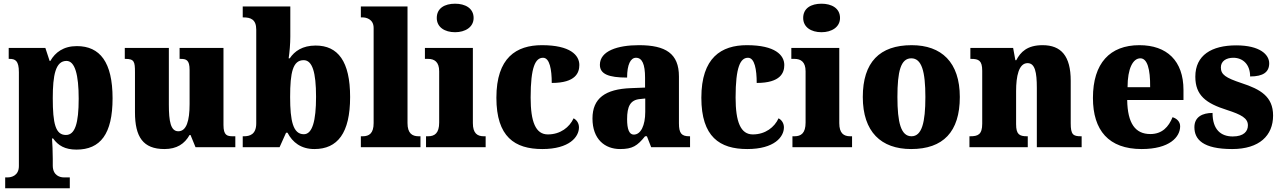

<svg xmlns="http://www.w3.org/2000/svg" viewBox="-20 -795 6919 1037"><path d="M8 222H357V163H323C307 163 265 155 265 99V63C265 22 263 -14 261 -47H267C294 -9 331 13 393 13C522 13 588 -71 588 -264C588 -459 520 -546 395 -546C323 -546 278 -512 252 -466H248L225 -536H27V-477H31C62 -477 82 -468 82 -405V102C82 156 38 163 23 163H8ZM336 -66C280 -66 265 -127 265 -265C265 -389 280 -466 339 -466C385 -466 405 -391 405 -262C405 -128 385 -66 336 -66Z M868 10C935 10 977 -18 1004 -66H1009L1036 0H1251V-59H1239C1207 -59 1187 -63 1187 -120V-536H950V-477H954C986 -477 1004 -472 1004 -417V-233C1004 -142 987 -86 943 -86C902 -86 892 -139 892 -230V-536H654V-477H657C705 -477 709 -462 709 -405V-189C709 -55 753 10 868 10Z M1678 10C1803 10 1871 -76 1871 -271C1871 -464 1805 -549 1685 -549C1614 -549 1571 -519 1545 -480H1539C1544 -512 1548 -560 1548 -597V-760H1291V-701H1295C1334 -701 1364 -690 1364 -635V-129C1364 -68 1328 -59 1297 -59H1291V0H1490L1525 -78H1533C1560 -26 1606 10 1678 10ZM1621 -70C1563 -70 1547 -142 1547 -271C1547 -405 1562 -470 1620 -470C1667 -470 1687 -405 1687 -272C1687 -142 1667 -70 1621 -70Z M1929 0H2251V-59H2241C2206 -59 2181 -75 2181 -130V-760H1929V-701H1939C1954 -701 1998 -694 1998 -644V-130C1998 -75 1974 -59 1939 -59H1929Z M2438 -621C2492 -621 2538 -648 2538 -698C2538 -751 2492 -775 2438 -775C2382 -775 2339 -751 2339 -698C2339 -648 2382 -621 2438 -621ZM2281 0H2603V-59H2593C2558 -59 2534 -75 2534 -130V-536H2275V-477H2292C2326 -477 2352 -461 2352 -410V-133C2352 -76 2328 -59 2292 -59H2281Z M2909 10C3056 10 3107 -56 3107 -107C3107 -127 3097 -146 3078 -156C3056 -108 3007 -69 2939 -69C2873 -69 2846 -137 2846 -268C2846 -434 2872 -483 2913 -483C2949 -483 2960 -419 2960 -347C3090 -347 3109 -403 3109 -444C3109 -497 3060 -551 2907 -551C2769 -551 2661 -484 2661 -267C2661 -56 2760 10 2909 10Z M3329 10C3396 10 3422 -7 3464 -59H3474L3497 0H3707V-59H3703C3661 -59 3647 -75 3647 -129V-382C3647 -506 3575 -551 3431 -551C3316 -551 3220 -520 3220 -445C3220 -395 3267 -376 3367 -376C3367 -447 3386 -483 3415 -483C3448 -483 3464 -449 3464 -375V-322L3388 -319C3249 -314 3180 -264 3180 -155C3180 -43 3247 10 3329 10ZM3403 -68C3378 -68 3367 -98 3367 -151C3367 -220 3384 -255 3436 -260L3465 -263V-191C3465 -117 3441 -68 3403 -68Z M4016 10C4163 10 4214 -56 4214 -107C4214 -127 4204 -146 4185 -156C4163 -108 4114 -69 4046 -69C3980 -69 3953 -137 3953 -268C3953 -434 3979 -483 4020 -483C4056 -483 4067 -419 4067 -347C4197 -347 4216 -403 4216 -444C4216 -497 4167 -551 4014 -551C3876 -551 3768 -484 3768 -267C3768 -56 3867 10 4016 10Z M4417 -621C4471 -621 4517 -648 4517 -698C4517 -751 4471 -775 4417 -775C4361 -775 4318 -751 4318 -698C4318 -648 4361 -621 4417 -621ZM4260 0H4582V-59H4572C4537 -59 4513 -75 4513 -130V-536H4254V-477H4271C4305 -477 4331 -461 4331 -410V-133C4331 -76 4307 -59 4271 -59H4260Z M4901 10C5074 10 5164 -83 5164 -271C5164 -459 5065 -551 4904 -551C4731 -551 4640 -459 4640 -271C4640 -83 4739 10 4901 10ZM4903 -59C4846 -59 4827 -133 4827 -271C4827 -410 4845 -480 4902 -480C4958 -480 4978 -410 4978 -271C4978 -133 4959 -59 4903 -59Z M5216 0H5531V-59H5527C5486 -59 5468 -69 5468 -124V-303C5468 -382 5482 -454 5530 -454C5570 -454 5580 -405 5580 -320V0H5822V-59H5818C5776 -59 5763 -68 5763 -129V-359C5763 -493 5711 -551 5611 -551C5528 -551 5492 -514 5469 -470H5464L5452 -536H5221V-477H5225C5266 -477 5285 -468 5285 -413V-127C5285 -68 5262 -59 5220 -59H5216Z M6146 10C6297 10 6354 -55 6354 -113C6354 -138 6336 -155 6313 -162C6292 -110 6257 -71 6193 -71C6112 -71 6070 -128 6068 -255H6372V-309C6372 -467 6282 -551 6134 -551C5975 -551 5883 -454 5883 -266C5883 -91 5968 10 6146 10ZM6192 -324H6070C6070 -425 6099 -480 6139 -480C6176 -480 6193 -424 6192 -324Z M6635 10C6782 10 6856 -63 6856 -171C6856 -274 6787 -313 6686 -346C6599 -375 6574 -392 6574 -431C6574 -465 6603 -483 6641 -483C6692 -483 6732 -448 6732 -382C6803 -382 6835 -406 6835 -453C6835 -500 6785 -550 6657 -550C6524 -550 6436 -497 6436 -381C6436 -280 6493 -237 6607 -201C6684 -176 6720 -157 6720 -118C6720 -86 6698 -58 6638 -58C6574 -58 6529 -95 6529 -185C6475 -185 6431 -164 6431 -108C6431 -42 6477 10 6635 10Z"/></svg>

Font: Noto Serif Bengali SemiCondensed Black
Style: Regular
Weight: 900
Width: 4
Designer: Juan Bruce, Universal Thirst, Indian Type Foundry and the Monotype Design Team.
Foundry: Monotype Imaging Inc.
Version: Version 2.003